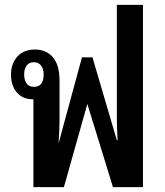

<svg xmlns="http://www.w3.org/2000/svg" viewBox="-20 -767 675 787"><path d="M117 0V-360H115Q73 -360 49 -388Q25 -416 25 -461Q25 -506 51 -535Q77 -564 123 -564Q170 -564 197 -532Q224 -500 224 -437V-278Q224 -255 223 -229.5Q222 -204 220 -179L316 -532H359L459 -192H462Q461 -215 460 -236.5Q459 -258 459 -278V-747H566V0H443L338 -341L242 0ZM119 -411Q159 -411 159 -462Q159 -484 148.5 -498Q138 -512 119 -512Q99 -512 89 -498Q79 -484 79 -462Q79 -439 89 -425Q99 -411 119 -411Z"/></svg>

Font: Noto Sans Thai Looped Condensed SemiBold
Style: Regular
Weight: 600
Width: 3
Designer: Sasikarn Vongin, Ben Mitchell
Foundry: The Fontpad Ltd
Version: Version 1.001; ttfautohint (v1.8.4.7-5d5b)